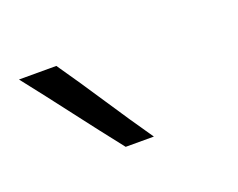

<svg xmlns="http://www.w3.org/2000/svg" viewBox="-75 -674 317 256"><g transform="rotate(-20 83.0 -545.5)"><path d="M109 -479Q86 -512 64 -545.5Q42 -579 19 -612H-34Q-8 -579 17.5 -545.5Q43 -512 69 -479Z"/></g></svg>

Font: Josefin Slab Thin Medium
Style: Regular
Weight: 500
Version: Version 2.000